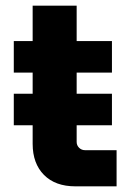

<svg xmlns="http://www.w3.org/2000/svg" viewBox="-20 -658 467 678"><path d="M246 0Q175.3 0 135.3 -40.3Q95.3 -80.7 95.3 -150V-638H250.7V-156.7Q250.7 -144.7 259.3 -136.2Q268 -127.7 280 -127.7H391.7V0ZM28.7 -401.7V-513H375.3V-401.7ZM28.7 -215.7V-327H375.3V-215.7Z"/></svg>

Font: MuseoModerno Thin
Style: Regular
Weight: 100
Designer: Pablo Cosgaya, Héctor Gatti, Marcela Romero, and the Authors of The MuseoModerno Project.
Foundry: Omnibus-Type Team
Version: Version 1.003